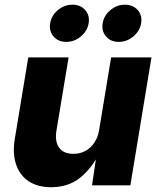

<svg xmlns="http://www.w3.org/2000/svg" viewBox="-20 -781 668 809"><path d="M195.3 7.8Q138.7 7.8 100.8 -17.3Q63 -42.5 47.6 -88.6Q32.2 -134.8 42.5 -196.8L99.1 -539.1H269L217.8 -230.5Q210.4 -184.6 229.2 -158.7Q248 -132.8 289.6 -132.8Q316.9 -132.8 339.4 -144.8Q361.8 -156.7 377.2 -179.4Q392.6 -202.1 397.9 -234.4L448.2 -539.1H618.2L529.3 0H367.7L388.2 -137.7H399.4Q367.2 -71.8 317.4 -32Q267.6 7.8 195.3 7.8ZM480.5 -604.5Q446.3 -604.5 426.8 -627.4Q407.2 -650.4 412.6 -683.1Q418 -715.8 445.3 -738.5Q472.7 -761.2 506.3 -761.2Q540.5 -761.2 560.3 -738.5Q580.1 -715.8 574.7 -683.1Q569.3 -650.4 541.7 -627.4Q514.2 -604.5 480.5 -604.5ZM259.3 -604.5Q225.1 -604.5 205.6 -627.4Q186 -650.4 191.4 -683.1Q196.8 -715.8 223.9 -738.5Q251 -761.2 285.2 -761.2Q319.3 -761.2 339.1 -738.5Q358.9 -715.8 353.5 -683.1Q348.1 -650.4 320.6 -627.4Q293 -604.5 259.3 -604.5Z"/></svg>

Font: Inter 18pt ExtraBold
Style: Italic
Weight: 800
Italic angle: -9.3988°
Designer: Rasmus Andersson
Foundry: rsms
Version: Version 4.001;git-66647c0bb